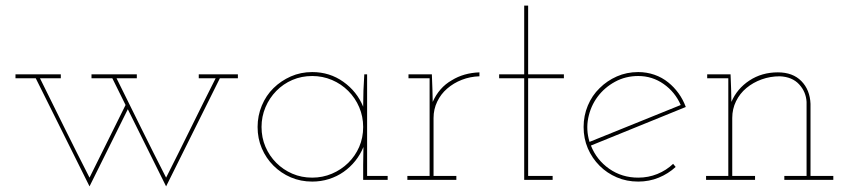

<svg xmlns="http://www.w3.org/2000/svg" viewBox="-20 -639 3015 682"><path d="M434 -251 298 23Q250 -74 202.5 -169Q155 -264 107 -361H35V-375H196V-361H122Q166 -272 209.5 -184Q253 -96 298 -8Q330 -73 362 -137Q394 -201 426 -266L379 -361H305V-375H466V-361H394Q438 -272 481.5 -184Q525 -96 570 -8Q615 -97 658 -184.5Q701 -272 746 -361H686V-375H825V-361H761Q713 -264 665.5 -169Q618 -74 570 23Z M1357 0H1270V-54Q1270 -70 1270.5 -85.5Q1271 -101 1271 -117Q1260 -90 1242 -67.5Q1224 -45 1200.5 -28.5Q1177 -12 1148.5 -3Q1120 6 1089 6Q1048 6 1013 -9Q978 -24 951.5 -50.5Q925 -77 910 -112Q895 -147 895 -188Q895 -228 910 -264Q925 -300 951.5 -326Q978 -352 1013 -367.5Q1048 -383 1089 -383Q1151 -383 1199.5 -348.5Q1248 -314 1270 -260Q1270 -289 1271 -317.5Q1272 -346 1274 -375H1284V-14H1357ZM1089 -369Q1051 -369 1018.5 -355Q986 -341 961.5 -316Q937 -291 923 -258Q909 -225 909 -188Q909 -150 923 -117.5Q937 -85 961.5 -60.5Q986 -36 1018.5 -22Q1051 -8 1089 -8Q1126 -8 1159 -22Q1192 -36 1217 -60.5Q1242 -85 1256 -117.5Q1270 -150 1270 -188Q1270 -225 1256 -258Q1242 -291 1217 -316Q1192 -341 1159 -355Q1126 -369 1089 -369Z M1601 0H1427V-14H1506V-361H1431V-375H1514L1516 -322Q1516 -309 1516.5 -299.5Q1517 -290 1517 -277Q1528 -302 1545 -321.5Q1562 -341 1585 -354Q1606 -367 1630.5 -374Q1655 -381 1683 -382V-368Q1650 -367 1620.5 -355.5Q1591 -344 1568 -324Q1546 -305 1533 -278Q1520 -251 1520 -220V-14H1601Z M1943 0H1842V-361H1753V-375H1842V-619H1856V-375H1983V-361H1856V-14H1943Z M2380 -46Q2354 -22 2320 -8Q2286 6 2247 6Q2206 6 2171 -9Q2136 -24 2110 -50Q2083 -77 2068 -112Q2053 -147 2053 -188Q2053 -228 2068 -264Q2083 -300 2110 -326Q2136 -352 2171 -367.5Q2206 -383 2247 -383Q2277 -383 2304.5 -373.5Q2332 -364 2354 -346Q2374 -330 2390 -308Q2406 -286 2416 -259Q2331 -224 2247.5 -190.5Q2164 -157 2079 -122Q2099 -71 2144 -39.5Q2189 -8 2247 -8Q2283 -8 2315 -21Q2347 -34 2371 -57ZM2247 -369Q2202 -369 2164.5 -348.5Q2127 -328 2102.5 -295Q2078 -262 2069.5 -220Q2061 -178 2074 -135Q2155 -168 2236 -200.5Q2317 -233 2398 -266Q2378 -312 2337.5 -340.5Q2297 -369 2247 -369Z M2662 0H2488V-14H2567V-361H2492V-375H2575L2577 -322Q2577 -309 2577.5 -299.5Q2578 -290 2578 -277Q2598 -324 2642 -353Q2686 -382 2743 -382Q2796 -382 2826.5 -351Q2857 -320 2859 -270V-14H2940V0H2766V-14H2845V-277Q2843 -313 2818.5 -339.5Q2794 -366 2750 -368Q2716 -368 2685.5 -357Q2655 -346 2631.5 -326.5Q2608 -307 2594.5 -279.5Q2581 -252 2581 -220V-14H2662Z"/></svg>

Font: Josefin Slab Thin
Style: Regular
Weight: 100
Designer: Santiago Orozco
Foundry: Typemade
Version: Version 2.000